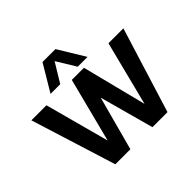

<svg xmlns="http://www.w3.org/2000/svg" viewBox="-174 -957 1163 1163"><g transform="rotate(-45 407.5 -375.0)"><path d="M305.2 -579.1H222.2L324.2 -750H435.1L539.1 -579.1H455.1L379.9 -702.1ZM814.9 -547.9 645 0H516.1L420.9 -348.1L327.1 0H198.2L26.9 -547.9H155.8L267.1 -134.8L373 -547.9H477.1L582 -133.8L687 -547.9Z"/></g></svg>

Font: Oakes Grotesk
Style: Medium
Weight: 500
Designer: Samuel Oakes
Foundry: Samuel Oakes
Version: Version 1.0 | wf-rip DC20170320